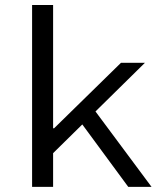

<svg xmlns="http://www.w3.org/2000/svg" viewBox="-20 -732 640 752"><path d="M105.7 0V-712.4H188V-229.7H192L453.9 -486.1H547.7L188 -132.1V0ZM482.4 0 291.9 -258.8 341.9 -311.7 573.6 0Z"/></svg>

Font: Source Code Pro ExtraLight
Style: Regular
Weight: 200
Monospace: yes
Designer: Paul D. Hunt, Teo Tuominen
Foundry: Adobe
Version: Version 1.026;hotconv 1.1.0;makeotfexe 2.6.0